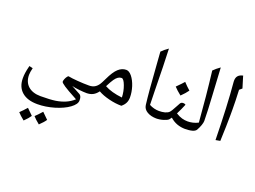

<svg xmlns="http://www.w3.org/2000/svg" viewBox="-153 -1028 2445 1839"><g transform="rotate(20 1069.0 -109.0)"><path d="M651.4 89.8C651.4 64 647.9 43 627.9 30.8L538.6 -17.6C560.5 -12.2 586.4 -7.8 615.2 -4.9C644 -1.5 669.9 0 692.9 0C700.2 0 704.1 -3.4 704.1 -9.8V-64.9C704.1 -72.3 700.2 -76.2 692.9 -76.2C649.9 -76.2 608.4 -77.6 568.8 -81.1C529.3 -84 497.6 -87.9 473.6 -92.8C470.7 -92.8 466.3 -88.9 460.4 -81.5C448.7 -65.9 438 -41.5 438 -25.4C438 -11.2 490.7 23.4 595.7 79.1L615.7 90.3C591.8 112.3 564.9 129.4 536.1 142.1C506.8 154.8 474.1 164.1 438 169.9C401.9 175.3 351.1 178.2 285.6 178.2C232.4 178.2 189.9 164.6 159.2 137.7C128.4 110.4 112.8 72.3 112.8 23.4C112.8 5.4 116.7 -18.6 124 -47.9L87.4 -56.6C79.1 -23.9 74.2 1.5 71.8 18.6C69.3 35.6 67.9 53.7 67.9 72.8C67.9 132.8 86.9 179.2 124.5 211.9C162.1 244.6 214.8 260.7 283.2 260.7C337.9 260.7 394.5 252 453.1 234.9C511.7 217.3 559.6 195.3 596.2 168.5C632.8 141.6 651.4 115.7 651.4 89.8ZM272.5 384.3C260.3 403.3 240.7 426.3 213.4 452.6C183.6 428.7 161.1 408.2 147 391.6C164.6 375.5 186 353 211.4 324.2C217.3 330.6 237.8 350.6 272.5 384.3ZM423.3 370.1C411.1 389.2 391.1 411.6 363.3 438C334.5 415 312.5 394.5 297.4 377C312.5 363.3 334 340.8 361.8 309.6C367.7 315.9 388.2 336.4 423.3 370.1Z M687 0C737.8 0 772.9 -17.1 804.2 -59.6C834.5 -42 872.1 -27.8 917.5 -16.6C962.4 -5.4 1004.9 0 1044.9 0C1082.5 -30.8 1095.7 -63 1095.7 -104C1095.7 -138.7 1089.8 -174.8 1078.1 -212.4C1065.9 -250 1050.3 -280.3 1031.2 -304.2C1011.7 -328.1 992.2 -339.8 972.7 -339.8C943.4 -339.8 916.5 -328.6 892.1 -306.2C867.2 -283.7 842.3 -245.1 816.4 -190.4L796.4 -150.4C771 -100.1 737.8 -76.2 687 -76.2C681.6 -76.2 678.7 -73.2 678.7 -67.9V-8.3C678.7 -2.9 681.6 0 687 0ZM1022.9 -76.2C950.2 -84 890.1 -100.6 843.3 -126.5C862.3 -163.6 877 -189.9 888.2 -205.6C910.2 -236.8 931.6 -251.5 957 -251.5C971.2 -251.5 985.4 -232.4 999.5 -194.8C1013.7 -157.2 1021.5 -117.7 1022.9 -76.2Z M1412.6 -67.9C1412.6 -73.2 1409.7 -76.2 1404.3 -76.2C1366.2 -76.2 1331.5 -85 1300.3 -102.1L1296.9 -239.7C1294.4 -425.8 1290.5 -569.3 1286.1 -670.9C1259.8 -652.8 1237.3 -634.3 1218.8 -615.2L1228.5 -481.9C1240.7 -303.7 1252 -172.4 1262.7 -86.9C1266.1 -60.1 1280.8 -38.6 1306.6 -23.4C1332.5 -7.8 1364.7 0 1404.3 0C1409.7 0 1412.6 -2.9 1412.6 -8.3Z M1395.5 0C1422.9 0 1449.2 -3.9 1474.1 -12.2C1499 -20 1515.1 -28.3 1522 -36.6L1538.6 -58.6C1582 -19.5 1634.3 0 1696.3 0C1701.7 0 1704.6 -2.9 1704.6 -8.3V-67.9C1704.6 -73.2 1701.7 -76.2 1696.3 -76.2C1673.3 -76.2 1652.3 -79.1 1633.8 -84.5C1614.7 -89.8 1593.8 -99.6 1570.8 -113.8C1588.9 -149.4 1605 -184.6 1619.1 -219.7C1611.8 -225.1 1604 -227.5 1594.7 -227.5C1580.1 -227.5 1569.8 -222.2 1564 -211.4L1546.4 -179.2C1524.9 -137.7 1509.3 -112.8 1499.5 -104C1480 -85.9 1444.3 -76.2 1395.5 -76.2C1390.1 -76.2 1387.2 -73.2 1387.2 -67.9V-8.3C1387.2 -2.9 1390.1 0 1395.5 0ZM1607.9 -359.4C1585 -379.4 1562.5 -401.4 1541.5 -424.3C1529.3 -409.7 1505.9 -385.3 1471.7 -351.1C1489.7 -331.1 1513.7 -309.6 1543.5 -286.1C1570.8 -312.5 1592.3 -336.9 1607.9 -359.4Z M1687 0C1754.4 0 1793.9 -11.7 1806.2 -34.7C1816.4 -52.7 1824.7 -70.8 1831.5 -89.8C1837.9 -108.4 1841.3 -123.5 1841.3 -134.8C1840.3 -206.1 1836.9 -290.5 1830.6 -388.2C1823.2 -504.9 1817.9 -599.1 1814.5 -670.9C1789.1 -653.3 1766.6 -634.8 1747.6 -615.2C1767.6 -450.7 1784.2 -279.8 1797.9 -102.5C1764.2 -85 1727.5 -76.2 1687 -76.2C1681.2 -76.2 1678.2 -73.2 1678.2 -67.9V-8.3C1678.2 -2.9 1681.2 0 1687 0Z M2057.6 -333C2057.6 -389.2 2055.7 -452.6 2052.2 -524.4L2051.8 -529.3L2078.6 -552.2C2057.6 -620.1 2046.9 -655.8 2045.9 -659.2C2044.9 -662.6 2043.9 -666.5 2043 -670.9C1997.6 -661.6 1977.1 -637.2 1977.1 -594.7L1977.5 -582C1991.7 -427.7 2000.5 -233.9 2004.9 0L2050.8 -8.3C2055.2 -118.7 2057.6 -206.1 2057.6 -270.5Z"/></g></svg>

Font: Noto Naskh Arabic
Style: Regular
Weight: 400
Designer: Monotype Design Team
Foundry: Monotype Imaging Inc.
Version: Version 1.07